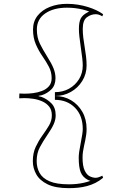

<svg xmlns="http://www.w3.org/2000/svg" viewBox="-20 -840 637 1000"><path d="M329 -820Q359 -820 386.5 -815.5Q414 -811 438 -803.5Q462 -796 482 -786.5Q502 -777 517 -766L513 -755Q503 -761 494.5 -763.5Q486 -766 479 -766Q454 -766 432.5 -750Q411 -734 411 -690Q411 -666 414 -642.5Q417 -619 421 -595Q425 -571 428 -547Q431 -523 431 -499Q431 -455 408.5 -418.5Q386 -382 348.5 -361Q311 -340 266 -340Q313 -340 350 -318Q387 -296 409 -257.5Q431 -219 431 -168Q431 -153 429 -138.5Q427 -124 424 -109Q421 -94 417.5 -79Q414 -64 412 -49Q410 -34 410 -19Q410 25 421 48Q432 71 448 78.5Q464 86 479 86Q484 86 489.5 84.5Q495 83 501 80.5Q507 78 513 75L517 86Q498 102 477 112.5Q456 123 433.5 129Q411 135 387 137.5Q363 140 339 140Q269 140 228 120Q187 100 169 68Q151 36 151 -1Q151 -43 166 -75Q181 -107 200.5 -134Q220 -161 235 -186Q250 -211 250 -239Q250 -268 235.5 -285.5Q221 -303 199 -312.5Q177 -322 152.5 -325.5Q128 -329 108 -329L80 -328L81 -353L108 -352Q129 -352 153 -355Q177 -358 199 -366.5Q221 -375 235 -391Q249 -407 249 -433Q249 -465 234.5 -492.5Q220 -520 200.5 -548Q181 -576 166.5 -609.5Q152 -643 152 -687Q152 -728 175.5 -758Q199 -788 239.5 -804Q280 -820 329 -820ZM329 -800Q259 -800 215.5 -770Q172 -740 172 -687Q172 -644 188 -612Q204 -580 223 -550Q249 -509 259 -483.5Q269 -458 269 -433Q269 -396 247.5 -374.5Q226 -353 197 -344L181 -341V-339L197 -335Q226 -324 248 -301.5Q270 -279 270 -239Q270 -217 260 -194Q250 -171 224 -133Q204 -104 187.5 -73Q171 -42 171 -1Q171 33 186 60.5Q201 88 237.5 104Q274 120 339 120Q360 120 379 118Q398 116 416 112Q434 108 451 102Q447 101 444 99.5Q441 98 438 97Q411 83 400.5 57.5Q390 32 390 -19Q390 -33 392.5 -50Q395 -67 401 -98Q406 -123 408.5 -140.5Q411 -158 411 -168Q411 -238 370.5 -279Q330 -320 266 -320V-360Q307 -360 339.5 -378Q372 -396 391.5 -427.5Q411 -459 411 -499Q411 -513 408.5 -536.5Q406 -560 401 -592Q396 -628 393.5 -649.5Q391 -671 391 -690Q391 -725 400.5 -743.5Q410 -762 435 -775Q437 -777 440 -778Q443 -779 445 -780Q429 -786 410.5 -790.5Q392 -795 371.5 -797.5Q351 -800 329 -800Z"/></svg>

Font: Kalnia Glaze Thin
Style: Bold
Weight: 700
Version: Version 1.110